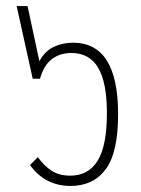

<svg xmlns="http://www.w3.org/2000/svg" viewBox="-20 -604 464 634"><path d="M213 10Q129 10 79 -59L105 -85Q125 -57 150 -40.5Q175 -24 212 -24Q272 -24 302.5 -73.5Q333 -123 333 -230Q333 -332 304 -380.5Q275 -429 216 -429Q178 -429 151.5 -409Q125 -389 112 -344H88L35 -584H71L110 -402Q129 -436 158 -449.5Q187 -463 221 -463Q370 -463 370 -227Q370 -100 329 -45Q288 10 213 10Z"/></svg>

Font: Noto Sans Thai UI Cond ExtLt
Style: Regular
Weight: 200
Width: 3
Designer: Monotype Design Team
Foundry: Monotype Imaging Inc.
Version: Version 2.000; ttfautohint (v1.8.4.7-5d5b)